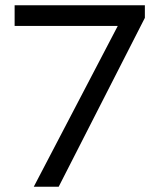

<svg xmlns="http://www.w3.org/2000/svg" viewBox="-20 -710 607 730"><path d="M35.6 -689.9H530.8V-642.1L203.1 0H108.4L427.7 -611.3H35.6Z"/></svg>

Font: HK Grotesk Medium Legacy
Style: Regular
Weight: 500
Designer: Alfredo Marco Pradil
Foundry: Hanken Design Co.
Version: Version 2.022;PS 002.022;hotconv 1.0.88;makeotf.lib2.5.64775